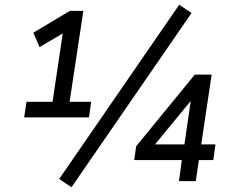

<svg xmlns="http://www.w3.org/2000/svg" viewBox="-20 -765 977 811"><path d="M82 -269 92 -335H202L249 -651H291L147 -566L121 -627L275 -719H332L274 -335H365L356 -269ZM282 26 230 -9 737 -745 789 -710ZM736 0 748 -89H547L555 -147L803 -450H874L830 -155H890L881 -89H820L807 0ZM759 -155 789 -362H805L619 -136V-155Z"/></svg>

Font: Nunitoga
Style: Medium Italic
Weight: 500
Italic angle: -9°
Designer: Vernon Adams
Foundry: Vernon Adams
Version: Version 1.0